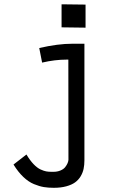

<svg xmlns="http://www.w3.org/2000/svg" viewBox="-20 -706 558 915"><path d="M273.4 -685.5 387.7 -684.1V-574.2L273.4 -575.7ZM306.2 55.7 305.7 -421.9H297.9Q241.2 -421.9 180.7 -407.7L167 -477.1Q255.4 -497.6 325.2 -497.6H382.3V57.6Q382.3 80.1 378.4 98.6Q374.5 117.2 364.3 134.3Q354 151.4 337.9 163.1Q321.8 174.8 295.9 181.9Q270 189 236.3 189Q210 189 189 185.5Q168 182.1 141.8 171.4Q115.7 160.6 91.1 137.2Q66.4 113.8 44.4 78.1L106 30.3Q123 58.6 140.1 76.4Q157.2 94.2 173.3 101.6Q189.5 108.9 200.4 110.8Q211.4 112.8 226.1 112.8H234.4Q253.4 112.8 268.3 106.4Q283.2 100.1 290.8 90.3Q298.3 80.6 302 71.8Q305.7 63 306.2 55.7Z"/></svg>

Font: FantasqueSansM Nerd Font
Style: Regular
Weight: 400
Monospace: yes
Designer: Jany Belluz
Version: Version 1.8.0 ; ttfautohint (v1.8.2);Nerd Fonts 3.4.0